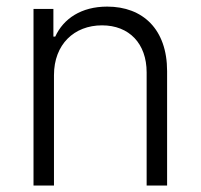

<svg xmlns="http://www.w3.org/2000/svg" viewBox="-20 -573 620 593"><path d="M146.7 -340.9C146.7 -436.1 209.2 -494.7 295.1 -494.7C378.9 -494.7 432.9 -438.6 432.9 -349.4V0H496.1V-353.3C496.1 -482.6 421.2 -552.6 311.1 -552.6C231.2 -552.6 176.1 -515.6 150.6 -459.9H144.9V-545.5H83.5V0H146.7Z"/></svg>

Font: Karasuma Gothic
Style: Light
Weight: 300
Designer: Rasmus Andersson / Ryoko Nishizuka
Foundry: rsms
Version: Version 1.00